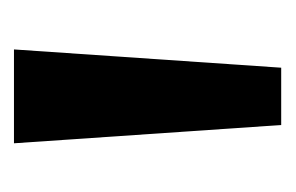

<svg xmlns="http://www.w3.org/2000/svg" viewBox="-92 -756 413 268"><g transform="rotate(-90 114.0 -621.5)"><path d="M74 -435 48.5 -808H179.5L154 -435Z"/></g></svg>

Font: Encode Sans SemiBold
Style: Regular
Weight: 600
Designer: Multiple Designers
Foundry: Impallari Type
Version: Version 2.000